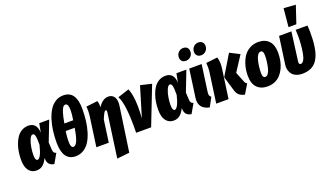

<svg xmlns="http://www.w3.org/2000/svg" viewBox="-87 -1523 4188 2427"><g transform="rotate(-20 2006.5 -309.0)"><path d="M246.1 -550.8Q303.2 -550.8 333 -515.4Q362.8 -480 365.2 -413.1L388.2 -533.2H522L417 -262.2L422.9 -160.2Q424.3 -135.7 434.3 -123.8Q444.3 -111.8 462.9 -106.9L391.1 18.1Q306.2 5.9 301.8 -78.1L300.8 -96.2Q273.4 -39.1 238.3 -10.5Q203.1 18.1 153.8 18.1Q88.4 18.1 50.8 -31.5Q13.2 -81.1 13.2 -174.8Q13.2 -227.5 20.8 -278.6Q28.3 -329.6 46.1 -379.4Q64 -429.2 90.1 -466.8Q116.2 -504.4 156.5 -527.6Q196.8 -550.8 246.1 -550.8ZM261.2 -428.2Q236.8 -428.2 217.3 -382.3Q197.8 -336.4 189 -281.5Q180.2 -226.6 180.2 -182.1Q180.2 -141.1 188 -123Q195.8 -105 211.9 -105Q231.4 -105 253.9 -145.8Q276.4 -186.5 297.9 -274.9Q298.3 -362.3 290.3 -395.3Q282.2 -428.2 261.2 -428.2Z M792 -759.8Q961.9 -759.8 961.9 -518.1Q961.9 -434.1 952.6 -358.4Q943.4 -282.7 921.9 -212.9Q900.4 -143.1 868.7 -92.5Q836.9 -42 788.3 -12Q739.7 18.1 679.7 18.1Q597.2 18.1 553.5 -42.5Q509.8 -103 509.8 -224.1Q509.8 -306.6 519.3 -382.3Q528.8 -458 550.8 -527.6Q572.8 -597.2 604.7 -648.2Q636.7 -699.2 684.8 -729.5Q732.9 -759.8 792 -759.8ZM778.8 -641.1Q759.3 -641.1 744.6 -622.8Q730 -604.5 715.1 -555.7Q700.2 -506.8 685.1 -420.9H803.7Q816.9 -500 816.9 -549.8Q816.9 -641.1 778.8 -641.1ZM789.1 -325.2H668Q656.7 -247.1 656.7 -195.8Q656.7 -145 665.8 -124.5Q674.8 -104 693.8 -104Q722.7 -104 746.1 -153.8Q769.5 -203.6 789.1 -325.2Z M1161.6 225.1 1243.7 -361.8Q1249 -398.9 1232.4 -398.9Q1220.7 -398.9 1207.8 -376.7Q1194.8 -354.5 1171.4 -299.8L1129.4 0H962.4L1016.6 -388.2Q1027.3 -461.4 1019.5 -525.9L1174.3 -543.9Q1187 -504.9 1183.6 -456.1Q1243.7 -550.8 1321.3 -550.8Q1375.5 -550.8 1401.4 -508.1Q1427.2 -465.3 1416.5 -392.1L1329.6 207Z M1593.3 -548.8Q1648.4 -424.8 1627.4 -145L1749.5 -548.8L1899.4 -513.2L1699.2 0H1497.6Q1505.4 -386.7 1440.4 -499Z M2091.3 -550.8Q2148.4 -550.8 2178.2 -515.4Q2208 -480 2210.4 -413.1L2233.4 -533.2H2367.2L2262.2 -262.2L2268.1 -160.2Q2269.5 -135.7 2279.5 -123.8Q2289.6 -111.8 2308.1 -106.9L2236.3 18.1Q2151.4 5.9 2147 -78.1L2146 -96.2Q2118.7 -39.1 2083.5 -10.5Q2048.3 18.1 1999 18.1Q1933.6 18.1 1896 -31.5Q1858.4 -81.1 1858.4 -174.8Q1858.4 -227.5 1866 -278.6Q1873.5 -329.6 1891.4 -379.4Q1909.2 -429.2 1935.3 -466.8Q1961.4 -504.4 2001.7 -527.6Q2042 -550.8 2091.3 -550.8ZM2106.4 -428.2Q2082 -428.2 2062.5 -382.3Q2043 -336.4 2034.2 -281.5Q2025.4 -226.6 2025.4 -182.1Q2025.4 -141.1 2033.2 -123Q2041 -105 2057.1 -105Q2076.7 -105 2099.1 -145.8Q2121.6 -186.5 2143.1 -274.9Q2143.6 -362.3 2135.5 -395.3Q2127.4 -428.2 2106.4 -428.2Z M2401.9 -639.2Q2368.2 -639.2 2349.1 -658.4Q2330.1 -677.7 2330.1 -710Q2330.1 -750 2356.7 -777.1Q2383.3 -804.2 2420.9 -804.2Q2455.1 -804.2 2474.4 -784.9Q2493.7 -765.6 2493.7 -732.9Q2493.7 -692.9 2467 -666Q2440.4 -639.2 2401.9 -639.2ZM2606 -639.2Q2572.8 -639.2 2553.2 -658.7Q2533.7 -678.2 2533.7 -710Q2533.7 -750.5 2560.1 -777.3Q2586.4 -804.2 2625 -804.2Q2658.7 -804.2 2678.2 -784.7Q2697.8 -765.1 2697.8 -732.9Q2697.8 -692.9 2671.1 -666Q2644.5 -639.2 2606 -639.2ZM2572.8 -533.2 2522.9 -173.8Q2519 -145.5 2524.2 -130.1Q2529.3 -114.7 2546.9 -103L2481.9 17.1Q2332.5 -13.7 2354 -161.1L2405.8 -533.2Z M2955.6 17.1Q2909.7 8.8 2881.1 -15.4Q2852.5 -39.6 2837.9 -95.2L2783.7 -278.8L2946.8 -549.8L3077.6 -482.9L2944.8 -278.8L2998.5 -145Q3010.7 -113.3 3030.8 -107.9ZM2574.7 0 2628.9 -388.2Q2639.6 -461.4 2631.8 -525.9L2786.6 -543.9Q2808.6 -476.6 2794.9 -387.2L2740.7 0Z M3262.7 18.1Q3171.9 18.1 3120.8 -35.4Q3069.8 -88.9 3069.8 -193.8Q3069.8 -264.2 3086.7 -327.1Q3103.5 -390.1 3135.7 -440.7Q3168 -491.2 3220.5 -521Q3272.9 -550.8 3338.9 -550.8Q3429.2 -550.8 3480 -496.8Q3530.8 -442.9 3530.8 -337.9Q3530.8 -281.7 3520.5 -230.2Q3510.3 -178.7 3488.5 -133.3Q3466.8 -87.9 3435.8 -54.2Q3404.8 -20.5 3360.4 -1.2Q3315.9 18.1 3262.7 18.1ZM3274.9 -105Q3297.9 -105 3315.7 -131.8Q3333.5 -158.7 3343.3 -200.2Q3353 -241.7 3357.9 -283.7Q3362.8 -325.7 3362.8 -363.8Q3362.8 -426.8 3326.7 -426.8Q3303.2 -426.8 3285.4 -400.1Q3267.6 -373.5 3257.8 -332Q3248 -290.5 3243.4 -248.8Q3238.8 -207 3238.8 -168.9Q3238.8 -134.8 3247.6 -119.9Q3256.3 -105 3274.9 -105Z M3787.6 -842.8 3948.2 -831.1 3869.6 -596.2H3764.2ZM3995.6 -533.2Q4000.5 -478 4000.5 -441.9Q4000.5 -383.8 3997.8 -336.7Q3995.1 -289.6 3987.3 -240.7Q3979.5 -191.9 3967 -154.8Q3954.6 -117.7 3934.1 -84Q3913.6 -50.3 3885.7 -28.6Q3857.9 -6.8 3819.1 5.6Q3780.3 18.1 3732.4 18.1Q3682.6 18.1 3646 2Q3609.4 -14.2 3590.3 -41Q3571.3 -67.9 3564.2 -99.1Q3557.1 -130.4 3562.5 -164.1L3614.3 -533.2H3780.3L3730.5 -155.8Q3726.6 -129.9 3731.7 -117.9Q3736.8 -106 3752.4 -106Q3777.3 -106 3795.7 -140.6Q3814 -175.3 3823 -230.2Q3832 -285.2 3836.2 -337.9Q3840.3 -390.6 3840.3 -441.9Q3840.3 -491.2 3837.4 -533.2Z"/></g></svg>

Font: Fira Sans Compressed ExtraBold
Style: Italic
Weight: 800
Width: 3
Italic angle: -8°
Designer: Carrois Corporate & Edenspiekermann AG
Foundry: Carrois Corporate GbR & Edenspiekermann AG
Version: Version 4.203;PS 004.203;hotconv 1.0.88;makeotf.lib2.5.64775